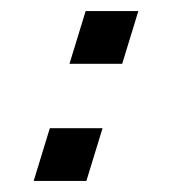

<svg xmlns="http://www.w3.org/2000/svg" viewBox="-20 -412 310 346"><path d="M105.2 -297H200.2L229.3 -392H134.3ZM40.7 -86H135.7L164.8 -181H69.8Z"/></svg>

Font: Din Kursivschrift
Style: Eng
Weight: 400
Version: Version 1.089